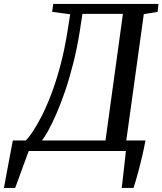

<svg xmlns="http://www.w3.org/2000/svg" viewBox="-79 -763 820 970"><path d="M-59 186.5Q-54 158 -47.8 125Q-41.5 92 -35.5 59.2Q-29.5 26.5 -23.8 -3Q-18 -32.5 -14 -53.5H51.5Q65.5 -67 86 -97.5Q106.5 -128 130.8 -175Q155 -222 179.5 -286Q204 -350 225.8 -431.2Q247.5 -512.5 263 -611L275.5 -691L184.5 -703L190 -743H721.5L717.5 -703L647.5 -691.5L559 -53.5H656Q649 -15.5 640.5 21.2Q632 58 623.5 90.2Q615 122.5 607.8 147.2Q600.5 172 595.5 186.5H536Q538.5 166 541.2 142Q544 118 546.8 93Q549.5 68 552.2 44.2Q555 20.5 557 0H66Q62 11 52.8 36Q43.5 61 32.5 91.2Q21.5 121.5 12 147.8Q2.5 174 -2.5 186.5ZM133 -53.5H454L542 -693H337.5L324 -605Q310.5 -520.5 291.5 -445Q272.5 -369.5 250.8 -305.5Q229 -241.5 207 -190.8Q185 -140 165.8 -105.2Q146.5 -70.5 133 -53.5Z"/></svg>

Font: Merriweather 36pt
Style: Italic
Weight: 400
Italic angle: -7.8°
Version: Version 2.101